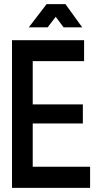

<svg xmlns="http://www.w3.org/2000/svg" viewBox="-20 -909 489 927"><path d="M386 -614H138V-405H380V-313H138V-104H415V-2H38V-715H386ZM296 -889 377 -777H287L249 -828L210 -777H119L205 -889Z"/></svg>

Font: Fundamental  Brigade
Style: Regular
Weight: 400
Designer: Peter Wiegel, original typeface by Arno Drescher 1935
Foundry: Peter Wiegel
Version: Version 0.000 2012 initial release